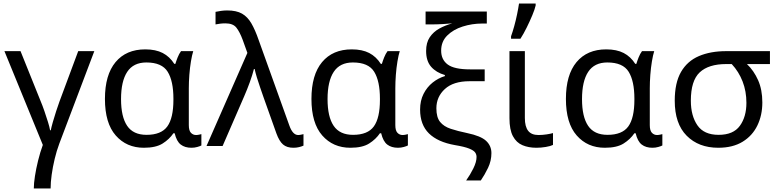

<svg xmlns="http://www.w3.org/2000/svg" viewBox="-20 -825 4395 1085"><path d="M513 -536 315 -13Q300 27 289 73Q278 119 272 162.5Q266 206 266 240H171Q171 212 177.5 170Q184 128 195.5 81.5Q207 35 222 -6L5 -536H96L209 -255Q220 -229 231 -197Q242 -165 251 -136Q260 -107 263 -89H267Q270 -105 278.5 -135Q287 -165 297.5 -197Q308 -229 316 -251L422 -536Z M793 10Q695 10 634 -59.5Q573 -129 573 -266Q573 -402 633 -474Q693 -546 801 -546Q860 -546 899.5 -525.5Q939 -505 965 -464H971Q976 -481 984 -501Q992 -521 1003 -536H1072Q1065 -514 1059 -478Q1053 -442 1050 -402Q1047 -362 1047 -326V-118Q1047 -87 1059 -74.5Q1071 -62 1088 -62Q1096 -62 1105 -64Q1114 -66 1118 -67V-3Q1111 1 1095 5.5Q1079 10 1062 10Q1025 10 1001.5 -8Q978 -26 967 -72H960Q937 -38 899 -14Q861 10 793 10ZM808 -63Q891 -63 925.5 -110.5Q960 -158 960 -261V-267Q960 -367 927.5 -419.5Q895 -472 807 -472Q734 -472 699 -419Q664 -366 664 -265Q664 -165 698.5 -114Q733 -63 808 -63Z M1147 0 1378 -526 1351 -601Q1335 -644 1316 -668.5Q1297 -693 1254 -693Q1236 -693 1222.5 -691Q1209 -689 1198 -687V-758Q1212 -761 1229 -763.5Q1246 -766 1264 -766Q1316 -766 1347.5 -748Q1379 -730 1400.5 -693Q1422 -656 1442 -598L1615 -116Q1634 -62 1665 -62Q1673 -62 1681.5 -64Q1690 -66 1695 -67V-2Q1684 3 1669.5 6.5Q1655 10 1638 10Q1601 10 1579.5 -8.5Q1558 -27 1542 -71L1469 -276Q1461 -300 1450.5 -329.5Q1440 -359 1431.5 -387.5Q1423 -416 1419 -435H1415Q1406 -400 1391.5 -360Q1377 -320 1360 -281L1238 0Z M1960 10Q1862 10 1801 -59.5Q1740 -129 1740 -266Q1740 -402 1800 -474Q1860 -546 1968 -546Q2027 -546 2066.5 -525.5Q2106 -505 2132 -464H2138Q2143 -481 2151 -501Q2159 -521 2170 -536H2239Q2232 -514 2226 -478Q2220 -442 2217 -402Q2214 -362 2214 -326V-118Q2214 -87 2226 -74.5Q2238 -62 2255 -62Q2263 -62 2272 -64Q2281 -66 2285 -67V-3Q2278 1 2262 5.5Q2246 10 2229 10Q2192 10 2168.5 -8Q2145 -26 2134 -72H2127Q2104 -38 2066 -14Q2028 10 1960 10ZM1975 -63Q2058 -63 2092.5 -110.5Q2127 -158 2127 -261V-267Q2127 -367 2094.5 -419.5Q2062 -472 1974 -472Q1901 -472 1866 -419Q1831 -366 1831 -265Q1831 -165 1865.5 -114Q1900 -63 1975 -63Z M2354 -206Q2354 -256 2373.5 -294.5Q2393 -333 2425 -358.5Q2457 -384 2494 -395V-401Q2445 -415 2416.5 -447.5Q2388 -480 2388 -537Q2388 -584 2408.5 -614.5Q2429 -645 2462.5 -663.5Q2496 -682 2536 -693Q2517 -691 2483 -689Q2449 -687 2415 -687H2385V-760H2731V-692H2705Q2648 -692 2594.5 -675Q2541 -658 2507 -624Q2473 -590 2473 -539Q2473 -488 2510 -460.5Q2547 -433 2636 -433H2719V-366H2633Q2542 -366 2494 -322Q2446 -278 2446 -213Q2446 -162 2467 -136Q2488 -110 2527.5 -97Q2567 -84 2620 -73Q2697 -57 2727 -29Q2757 -1 2757 40Q2757 84 2738 123.5Q2719 163 2697 195H2614Q2637 163 2655 126.5Q2673 90 2673 62Q2673 48 2665 36.5Q2657 25 2631 14.5Q2605 4 2551 -5Q2454 -22 2404 -71Q2354 -120 2354 -206Z M2946 -536V-158Q2946 -110 2964.5 -86Q2983 -62 3023 -62Q3045 -62 3068.5 -65.5Q3092 -69 3105 -73V-6Q3091 1 3064 5.5Q3037 10 3011 10Q2967 10 2932.5 -4.5Q2898 -19 2878.5 -55.5Q2859 -92 2859 -157V-536ZM2868 -606V-620Q2877 -645 2886 -677.5Q2895 -710 2902 -744Q2909 -778 2913 -805H3007V-794Q3002 -772 2988 -738.5Q2974 -705 2956.5 -669.5Q2939 -634 2921 -606Z M3398 10Q3300 10 3239 -59.5Q3178 -129 3178 -266Q3178 -402 3238 -474Q3298 -546 3406 -546Q3465 -546 3504.5 -525.5Q3544 -505 3570 -464H3576Q3581 -481 3589 -501Q3597 -521 3608 -536H3677Q3670 -514 3664 -478Q3658 -442 3655 -402Q3652 -362 3652 -326V-118Q3652 -87 3664 -74.5Q3676 -62 3693 -62Q3701 -62 3710 -64Q3719 -66 3723 -67V-3Q3716 1 3700 5.5Q3684 10 3667 10Q3630 10 3606.5 -8Q3583 -26 3572 -72H3565Q3542 -38 3504 -14Q3466 10 3398 10ZM3413 -63Q3496 -63 3530.5 -110.5Q3565 -158 3565 -261V-267Q3565 -367 3532.5 -419.5Q3500 -472 3412 -472Q3339 -472 3304 -419Q3269 -366 3269 -265Q3269 -165 3303.5 -114Q3338 -63 3413 -63Z M4288 -246Q4288 -174 4260 -116Q4232 -58 4176.5 -24Q4121 10 4039 10Q3928 10 3860.5 -58Q3793 -126 3793 -256Q3793 -357 3828.5 -418.5Q3864 -480 3929.5 -508Q3995 -536 4084 -536H4331V-463H4201Q4240 -426 4264 -372Q4288 -318 4288 -246ZM3884 -256Q3884 -171 3921 -117Q3958 -63 4041 -63Q4124 -63 4161 -114Q4198 -165 4198 -244Q4198 -309 4176.5 -364.5Q4155 -420 4115 -463H4084Q3984 -463 3934 -416Q3884 -369 3884 -256Z"/></svg>

Font: Noto IKEA Latin
Style: Regular
Weight: 400
Designer: Monotype Design Team
Foundry: Monotype Imaging Inc.
Version: Version 1.0